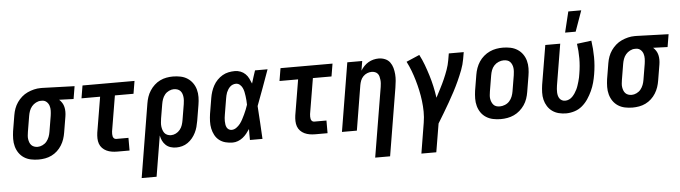

<svg xmlns="http://www.w3.org/2000/svg" viewBox="-54 -996 5132 1449"><g transform="rotate(-5 2511.5 -271.0)"><path d="M205 8Q175 8 146.5 2Q118 -4 95 -19Q72 -34 56.5 -56.5Q41 -79 33.5 -106.5Q26 -134 26.5 -163.5Q27 -193 31 -222L51 -342Q55 -367 64 -391.5Q73 -416 88 -437.5Q103 -459 123 -476.5Q143 -494 167 -505Q191 -516 216 -522Q241 -528 266 -528H281L523 -520L507 -424L398 -428Q411 -416 420 -401.5Q429 -387 433 -370Q437 -353 437 -334.5Q437 -316 434 -298L414 -178Q410 -153 402 -129Q394 -105 380 -82.5Q366 -60 346.5 -42Q327 -24 303.5 -12.5Q280 -1 254.5 3.5Q229 8 205 8ZM206 -88Q224 -88 243 -97Q262 -106 274.5 -121.5Q287 -137 294 -155.5Q301 -174 304 -193L324 -313Q327 -333 327.5 -352Q328 -371 322.5 -388.5Q317 -406 303.5 -418.5Q290 -431 271 -432H259Q241 -432 222.5 -422.5Q204 -413 191 -397.5Q178 -382 171.5 -363.5Q165 -345 162 -327L142 -207Q140 -193 138.5 -179.5Q137 -166 139 -152.5Q141 -139 145.5 -127Q150 -115 158.5 -106Q167 -97 179.5 -92.5Q192 -88 206 -88Z M800 0Q779 0 758.5 -3.5Q738 -7 720 -15.5Q702 -24 688 -38.5Q674 -53 667.5 -72Q661 -91 660.5 -112Q660 -133 663 -155L708 -424H567L583 -520H977L961 -424H820L775 -155Q774 -145 774 -135.5Q774 -126 776 -117.5Q778 -109 784.5 -102.5Q791 -96 801 -96H894V0Z M967 215 1059 -342Q1063 -367 1071 -391Q1079 -415 1093.5 -437.5Q1108 -460 1127.5 -478Q1147 -496 1170.5 -507.5Q1194 -519 1219 -523.5Q1244 -528 1268 -528Q1298 -528 1326.5 -522Q1355 -516 1378 -501Q1401 -486 1417 -463.5Q1433 -441 1440.5 -413.5Q1448 -386 1447.5 -356.5Q1447 -327 1442 -298L1422 -178Q1418 -155 1412 -133Q1406 -111 1395.5 -90Q1385 -69 1370 -50.5Q1355 -32 1335 -18Q1315 -4 1292.5 2Q1270 8 1248 8Q1225 8 1204.5 1.5Q1184 -5 1168.5 -19.5Q1153 -34 1144 -53Q1135 -72 1131 -93L1080 215ZM1216 -88Q1235 -88 1253 -97Q1271 -106 1284 -122Q1297 -138 1303 -156.5Q1309 -175 1312 -193L1332 -313Q1334 -327 1335 -340.5Q1336 -354 1334.5 -367.5Q1333 -381 1328.5 -393Q1324 -405 1315.5 -414Q1307 -423 1294 -427.5Q1281 -432 1267 -432Q1249 -432 1230 -423Q1211 -414 1198.5 -398.5Q1186 -383 1179.5 -364.5Q1173 -346 1170 -327L1152 -220Q1150 -205 1148.5 -190Q1147 -175 1148.5 -161Q1150 -147 1154.5 -133.5Q1159 -120 1167 -109.5Q1175 -99 1188.5 -93.5Q1202 -88 1216 -88Z M1675 8Q1647 8 1620.5 1Q1594 -6 1573.5 -22Q1553 -38 1540.5 -61.5Q1528 -85 1522.5 -111.5Q1517 -138 1518 -166Q1519 -194 1523 -222L1543 -342Q1547 -366 1554.5 -389Q1562 -412 1574 -434Q1586 -456 1604 -474.5Q1622 -493 1643.5 -505.5Q1665 -518 1689 -523Q1713 -528 1737 -528Q1760 -528 1780.5 -520Q1801 -512 1816.5 -497Q1832 -482 1841.5 -462.5Q1851 -443 1859 -423Q1866 -447 1874 -471.5Q1882 -496 1890 -520H1985Q1960 -452 1936 -384.5Q1912 -317 1886 -250Q1891 -188 1894 -125Q1897 -62 1901 0H1806Q1805 -21 1805.5 -41.5Q1806 -62 1806 -83Q1794 -65 1781 -49Q1768 -33 1751.5 -20Q1735 -7 1715 0.5Q1695 8 1675 8ZM1675 -88Q1694 -88 1711 -100Q1728 -112 1740 -127.5Q1752 -143 1761 -160.5Q1770 -178 1778.5 -195.5Q1787 -213 1794 -231Q1801 -249 1807 -267Q1807 -284 1805.5 -300.5Q1804 -317 1802 -333.5Q1800 -350 1796.5 -366Q1793 -382 1786 -396.5Q1779 -411 1766.5 -421.5Q1754 -432 1737 -432Q1725 -432 1713.5 -427.5Q1702 -423 1693 -414.5Q1684 -406 1677 -395Q1670 -384 1665.5 -373Q1661 -362 1658.5 -350Q1656 -338 1654 -327L1634 -207Q1632 -194 1630.5 -182Q1629 -170 1629.5 -157.5Q1630 -145 1631.5 -133.5Q1633 -122 1638 -111.5Q1643 -101 1653 -94.5Q1663 -88 1675 -88Z M2300 0Q2279 0 2258.5 -3.5Q2238 -7 2220 -15.5Q2202 -24 2188 -38.5Q2174 -53 2167.5 -72Q2161 -91 2160.5 -112Q2160 -133 2163 -155L2208 -424H2067L2083 -520H2477L2461 -424H2320L2275 -155Q2274 -145 2274 -135.5Q2274 -126 2276 -117.5Q2278 -109 2284.5 -102.5Q2291 -96 2301 -96H2394V0Z M2736 215 2824 -313Q2826 -327 2827 -340Q2828 -353 2826.5 -366Q2825 -379 2822 -391.5Q2819 -404 2811 -413.5Q2803 -423 2791 -427.5Q2779 -432 2765 -432Q2748 -432 2731 -425Q2714 -418 2701 -404.5Q2688 -391 2681.5 -374Q2675 -357 2672 -340L2616 0H2503L2589 -520H2702L2690 -448Q2701 -466 2716 -481.5Q2731 -497 2749 -507.5Q2767 -518 2787 -523Q2807 -528 2827 -528Q2852 -528 2875 -518.5Q2898 -509 2912 -490Q2926 -471 2932.5 -447.5Q2939 -424 2941 -399Q2943 -374 2940.5 -348.5Q2938 -323 2934 -298L2849 215Z M3086 215 3124 -16Q3131 -58 3130.5 -99Q3130 -140 3125 -180.5Q3120 -221 3111.5 -260.5Q3103 -300 3092 -338Q3081 -376 3067 -413Q3053 -450 3035 -485L3135 -528Q3155 -490 3170 -449.5Q3185 -409 3198 -367Q3211 -325 3220.5 -282Q3230 -239 3236 -195Q3253 -228 3270.5 -261.5Q3288 -295 3303 -329Q3318 -363 3330.5 -398Q3343 -433 3349 -468L3358 -520H3471L3462 -468Q3455 -427 3439.5 -386.5Q3424 -346 3406 -306.5Q3388 -267 3367.5 -228Q3347 -189 3325 -151Q3303 -113 3280.5 -75Q3258 -37 3235 0L3199 215Z M3706 8Q3676 8 3647.5 2Q3619 -4 3595.5 -19Q3572 -34 3556.5 -56.5Q3541 -79 3533.5 -106.5Q3526 -134 3526.5 -163.5Q3527 -193 3531 -222L3551 -342Q3555 -367 3564 -392Q3573 -417 3587.5 -439Q3602 -461 3623 -479Q3644 -497 3668 -508Q3692 -519 3717 -523.5Q3742 -528 3767 -528Q3797 -528 3825.5 -522Q3854 -516 3877.5 -501Q3901 -486 3917 -463.5Q3933 -441 3940.5 -413.5Q3948 -386 3947.5 -356.5Q3947 -327 3942 -298L3922 -178Q3918 -153 3909.5 -128Q3901 -103 3886 -81Q3871 -59 3850.5 -41Q3830 -23 3806 -12Q3782 -1 3756.5 3.5Q3731 8 3706 8ZM3707 -88Q3726 -88 3746 -96Q3766 -104 3780 -119.5Q3794 -135 3801.5 -154.5Q3809 -174 3812 -193L3832 -313Q3834 -327 3835 -341Q3836 -355 3834.5 -368Q3833 -381 3828 -393Q3823 -405 3814.5 -414.5Q3806 -424 3793 -428Q3780 -432 3766 -432Q3747 -432 3727.5 -424Q3708 -416 3693.5 -400.5Q3679 -385 3672 -365.5Q3665 -346 3662 -327L3642 -207Q3640 -193 3638.5 -179Q3637 -165 3639 -152Q3641 -139 3646 -127Q3651 -115 3659.5 -105.5Q3668 -96 3680.5 -92Q3693 -88 3707 -88Z M4201 8Q4172 8 4145 1Q4118 -6 4096.5 -21.5Q4075 -37 4060.5 -60Q4046 -83 4039.5 -109.5Q4033 -136 4034 -165Q4035 -194 4039 -222L4089 -520H4202L4150 -207Q4148 -194 4147 -181Q4146 -168 4146.5 -155.5Q4147 -143 4150 -131Q4153 -119 4160 -109Q4167 -99 4178 -93.5Q4189 -88 4202 -88Q4217 -88 4231.5 -94.5Q4246 -101 4257 -112.5Q4268 -124 4277 -137.5Q4286 -151 4293 -165.5Q4300 -180 4304.5 -194.5Q4309 -209 4313.5 -223.5Q4318 -238 4321 -253Q4324 -268 4326 -282Q4336 -340 4336 -397Q4336 -454 4328 -508L4438 -522Q4447 -460 4447.5 -396.5Q4448 -333 4437 -268Q4432 -237 4423.5 -205.5Q4415 -174 4401 -143.5Q4387 -113 4368 -84.5Q4349 -56 4323 -34Q4297 -12 4264.5 -2Q4232 8 4201 8ZM4246 -600 4284 -757H4382L4326 -600Z M4705 8Q4675 8 4646.5 2Q4618 -4 4595 -19Q4572 -34 4556.5 -56.5Q4541 -79 4533.5 -106.5Q4526 -134 4526.5 -163.5Q4527 -193 4531 -222L4551 -342Q4555 -367 4564 -391.5Q4573 -416 4588 -437.5Q4603 -459 4623 -476.5Q4643 -494 4667 -505Q4691 -516 4716 -522Q4741 -528 4766 -528H4781L5023 -520L5007 -424L4898 -428Q4911 -416 4920 -401.5Q4929 -387 4933 -370Q4937 -353 4937 -334.5Q4937 -316 4934 -298L4914 -178Q4910 -153 4902 -129Q4894 -105 4880 -82.5Q4866 -60 4846.5 -42Q4827 -24 4803.5 -12.5Q4780 -1 4754.5 3.5Q4729 8 4705 8ZM4706 -88Q4724 -88 4743 -97Q4762 -106 4774.5 -121.5Q4787 -137 4794 -155.5Q4801 -174 4804 -193L4824 -313Q4827 -333 4827.5 -352Q4828 -371 4822.5 -388.5Q4817 -406 4803.5 -418.5Q4790 -431 4771 -432H4759Q4741 -432 4722.5 -422.5Q4704 -413 4691 -397.5Q4678 -382 4671.5 -363.5Q4665 -345 4662 -327L4642 -207Q4640 -193 4638.5 -179.5Q4637 -166 4639 -152.5Q4641 -139 4645.5 -127Q4650 -115 4658.5 -106Q4667 -97 4679.5 -92.5Q4692 -88 4706 -88Z"/></g></svg>

Font: Iosevka Curly
Style: Bold Italic
Weight: 700
Italic angle: -9°
Monospace: yes
Designer: Belleve Invis
Foundry: Belleve Invis
Version: Version 22.1.2; ttfautohint (v1.8.4)